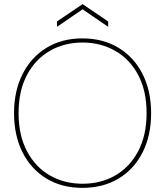

<svg xmlns="http://www.w3.org/2000/svg" viewBox="-20 -898 800 930"><path d="M379 12Q279 12 204.5 -33.5Q130 -79 89 -160.5Q48 -242 48 -350Q48 -457 89 -538.5Q130 -620 204.5 -666Q279 -712 379 -712Q480 -712 555 -666Q630 -620 671 -538.5Q712 -457 712 -350Q712 -242 671 -160.5Q630 -79 555 -33.5Q480 12 379 12ZM380 -8Q468 -8 538 -48Q608 -88 649 -165Q690 -242 690 -350Q690 -459 649 -535.5Q608 -612 537.5 -652Q467 -692 380 -692Q292 -692 222 -652Q152 -612 111 -535.5Q70 -459 70 -350Q70 -242 111 -165Q152 -88 222 -48Q292 -8 380 -8ZM256 -768V-794L380 -878L504 -794V-768L380 -853Z"/></svg>

Font: DM Sans 16pt Thin
Style: Regular
Weight: 250
Version: Version 4.004;gftools[0.9.30]